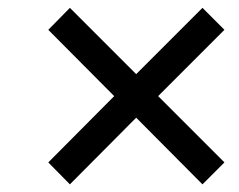

<svg xmlns="http://www.w3.org/2000/svg" viewBox="-20 -655 615 495"><path d="M160.2 -179.7 104.5 -236.3 274.4 -407.2 104.5 -578.1 160.2 -634.8 331.1 -463.9 502 -634.8 558.6 -578.1 387.7 -407.2 558.6 -236.3 502 -179.7 331.1 -351.6Z"/></svg>

Font: Post No Bills Colombo
Style: SemiBold
Weight: 700
Designer: Kosala Senevirathne, Siva Puranthara, Lasantha Premarathna, Tharique Azeez
Foundry: Mooniak
Version: Version 1.220 ; ttfautohint (v1.5)